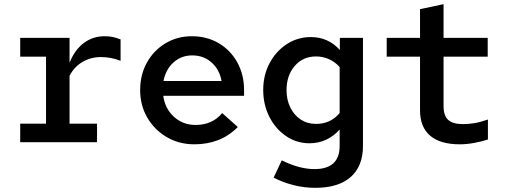

<svg xmlns="http://www.w3.org/2000/svg" viewBox="-20 -683 2440 922"><path d="M77 0V-89H201V-411H77V-501H314V-382Q339 -444 382.5 -476.5Q426 -509 482 -509Q505 -509 521 -505.5Q537 -502 559 -494V-391Q537 -400 512.5 -404.5Q488 -409 465 -409Q416 -409 376 -385.5Q336 -362 314 -319V-89H446V0Z M913 10Q840 10 781 -24.5Q722 -59 687.5 -118Q653 -177 653 -250Q653 -324 685.5 -382.5Q718 -441 774.5 -475Q831 -509 901 -509Q974 -509 1030.5 -475.5Q1087 -442 1119.5 -383.5Q1152 -325 1152 -250V-223H764Q772 -162 815 -122.5Q858 -83 919 -83Q1000 -83 1047 -140L1122 -73Q1079 -30 1027 -10Q975 10 913 10ZM765 -294H1044Q1034 -349 996 -383Q958 -417 903 -417Q851 -417 813.5 -383.5Q776 -350 765 -294Z M1494 219Q1441 219 1389.5 206Q1338 193 1294 170L1333 87Q1418 129 1490 129Q1611 129 1611 18V-61Q1584 -30 1547 -12.5Q1510 5 1466 5Q1404 5 1353.5 -29.5Q1303 -64 1273.5 -122Q1244 -180 1244 -251Q1244 -322 1274.5 -379.5Q1305 -437 1357 -471Q1409 -505 1473 -505Q1556 -505 1612 -443V-501H1723V18Q1723 115 1664 167Q1605 219 1494 219ZM1498 -88Q1567 -88 1611 -140V-361Q1590 -385 1560.5 -398.5Q1531 -412 1498 -412Q1435 -412 1395.5 -366.5Q1356 -321 1356 -250Q1356 -204 1374 -167Q1392 -130 1424 -109Q1456 -88 1498 -88Z M2188 10Q2094 10 2045.5 -31.5Q1997 -73 1997 -153V-411H1837V-501H1997V-639L2110 -663V-501H2322V-411H2110V-174Q2110 -127 2132.5 -107Q2155 -87 2203 -87Q2229 -87 2257.5 -91.5Q2286 -96 2323 -109V-13Q2292 -3 2256 3.5Q2220 10 2188 10Z"/></svg>

Font: Red Hat Mono Medium
Style: Regular
Weight: 500
Monospace: yes
Designer: Pentagram, MCKL
Foundry: Pentagram, MCKL
Version: Version 1.023; ttfautohint (v1.8.3)